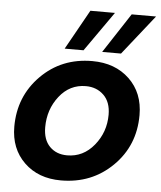

<svg xmlns="http://www.w3.org/2000/svg" viewBox="-56 -846 755 903"><g transform="rotate(5 322.0 -394.5)"><path d="M607 -329Q607 -185 508.5 -88Q410 9 265 9Q158 9 91.5 -55.5Q25 -120 25 -224Q25 -367 122 -465Q219 -563 364 -563Q472 -563 539.5 -498.5Q607 -434 607 -329ZM170 -234Q170 -175 201.5 -143Q233 -111 284 -111Q360 -111 411 -173.5Q462 -236 462 -318Q462 -378 428.5 -410.5Q395 -443 344 -443Q268 -443 219 -380.5Q170 -318 170 -234ZM529 -798H644L495 -610H406ZM334 -798H450L318 -610H229Z"/></g></svg>

Font: Poppins SemiBold
Style: Italic
Weight: 600
Italic angle: -10°
Designer: Ninad Kale (Devanagari), Jonny Pinhorn (Latin)
Foundry: Indian Type Foundry
Version: Version 3.200;PS 1.000;hotconv 16.6.54;makeotf.lib2.5.65590